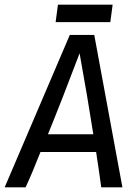

<svg xmlns="http://www.w3.org/2000/svg" viewBox="-43 -805 595 825"><path d="M483 0H392Q386 -47 370 -152H131Q97 -65 67 0H-23L257 -655H362ZM163 -228H358Q332 -394 299 -576Q227 -385 163 -228ZM196 -710 206 -785H441L431 -710Z"/></svg>

Font: Ropa Sans
Style: Italic
Weight: 400
Version: Version 1.100